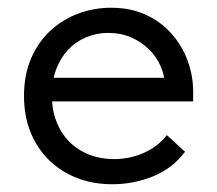

<svg xmlns="http://www.w3.org/2000/svg" viewBox="-20 -468 561 496"><path d="M270 8Q325 8 375.5 -12.5Q426 -33 458 -76L411 -119Q389 -90 352.5 -73.5Q316 -57 274 -57Q240 -57 210.5 -68.5Q181 -80 159.5 -101.5Q138 -123 126 -153.5Q114 -184 114 -222Q114 -259 125 -288.5Q136 -318 155.5 -339Q175 -360 202 -371.5Q229 -383 260 -383Q292 -383 318.5 -371.5Q345 -360 365 -340.5Q385 -321 396 -294.5Q407 -268 407 -237V-215L448 -267H90V-206H479V-231Q479 -272 465 -310.5Q451 -349 424 -380Q397 -411 357.5 -429.5Q318 -448 267 -448Q223 -448 182.5 -433Q142 -418 110.5 -389Q79 -360 60.5 -317.5Q42 -275 42 -220Q42 -167 59.5 -125Q77 -83 107.5 -53.5Q138 -24 179.5 -8Q221 8 270 8Z"/></svg>

Font: Tilda Sans VF
Style: Regular
Weight: 400
Designer: ParaType Ltd
Foundry: ParaType Ltd
Version: Version 1.010